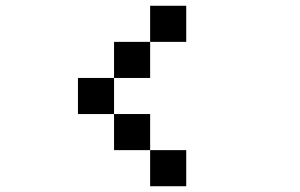

<svg xmlns="http://www.w3.org/2000/svg" viewBox="-20 -770 1040 665"><path d="M500 -750H625V-625H500ZM500 -625V-500H375V-625ZM375 -500V-375H250V-500ZM375 -375H500V-250H375ZM500 -250H625V-125H500Z"/></svg>

Font: Dogica
Style: Regular
Weight: 400
Monospace: yes
Designer: Roberto Mocci
Version: Version 001.012